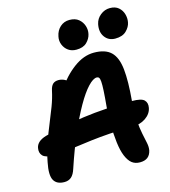

<svg xmlns="http://www.w3.org/2000/svg" viewBox="-136 -1055 1038 1174"><g transform="rotate(-15 383.5 -468.5)"><path d="M604 11Q574 11 553.5 -5Q533 -21 518 -57Q504 -91 497.5 -144.5Q491 -198 490.5 -257Q490 -316 494 -368Q500 -432 502 -470Q504 -508 502.5 -527Q501 -546 496 -552.5Q491 -559 482 -559Q459 -559 426 -524Q393 -489 355 -422.5Q317 -356 277 -263.5Q237 -171 199 -57Q188 -22 170.5 -7Q153 8 127 8Q78 8 60 -25Q42 -58 58 -136Q70 -199 89.5 -254Q109 -309 130 -359.5Q151 -410 169 -457.5Q187 -505 197 -552Q203 -580 216 -592Q229 -604 252 -604Q272 -604 291.5 -594Q311 -584 323 -558L260 -539Q313 -617 376 -663.5Q439 -710 504 -710Q576 -710 612 -675Q648 -640 656 -563.5Q664 -487 653 -365Q647 -293 651 -241.5Q655 -190 662.5 -154.5Q670 -119 675.5 -92.5Q681 -66 677 -45Q671 -17 653 -3Q635 11 604 11ZM103 -167Q54 -167 36 -186Q18 -205 24 -236Q28 -256 44 -270.5Q60 -285 90 -294Q202 -325 342.5 -344.5Q483 -364 653 -364Q712 -364 730 -346Q748 -328 742 -297Q735 -260 699 -235.5Q663 -211 611 -211Q536 -211 471.5 -206.5Q407 -202 353 -195.5Q299 -189 254 -182.5Q209 -176 171.5 -171.5Q134 -167 103 -167ZM654 -759Q612 -759 588.5 -791Q565 -823 575 -872Q582 -905 609 -926.5Q636 -948 669 -948Q703 -948 723.5 -930.5Q744 -913 751.5 -886.5Q759 -860 754 -835Q749 -807 724.5 -783Q700 -759 654 -759ZM407 -755Q377 -755 356 -770Q335 -785 325 -810Q315 -835 321 -862Q328 -898 352.5 -920Q377 -942 411 -942Q448 -942 469.5 -924Q491 -906 499.5 -880Q508 -854 502 -828Q496 -800 473 -777.5Q450 -755 407 -755Z"/></g></svg>

Font: Shantell Sans
Style: Bold Italic
Weight: 700
Italic angle: -11°
Designer: Stephen Nixon, Anya Danilova, Shantell Martin
Foundry: Arrow Type
Version: Version 1.011;[c5ecc13dd]